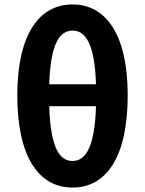

<svg xmlns="http://www.w3.org/2000/svg" viewBox="-20 -832 655 866"><path d="M307 14C458 14 556 -121 556 -402C556 -676 458 -812 307 -812C157 -812 58 -677 58 -402C58 -121 157 14 307 14ZM307 -694C363 -694 407 -641 413 -452H202C208 -641 252 -694 307 -694ZM307 -106C251 -106 208 -160 202 -353H413C407 -160 363 -106 307 -106Z"/></svg>

Font: Noto Sans HK
Style: Bold
Weight: 700
Designer: Ryoko NISHIZUKA 西塚涼子 (kana, bopomofo & ideographs); Paul D. Hunt (Latin, Greek & Cyrillic); Sandoll Communications 산돌커뮤니
Foundry: Adobe
Version: Version 2.002;hotconv 1.0.116;makeotfexe 2.5.65601